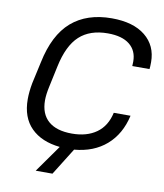

<svg xmlns="http://www.w3.org/2000/svg" viewBox="-92 -776 858 1003"><g transform="rotate(10 337.0 -274.5)"><path d="M567.9 -474.1Q568.8 -487.8 568.8 -498Q568.8 -555.7 528.8 -587.9Q488.8 -620.1 413.1 -620.1Q318.4 -620.1 262.7 -568.8Q207 -517.6 183.1 -403.8L159.2 -292Q149.9 -249.5 149.9 -219.2Q149.9 -146.5 193.4 -108.9Q236.3 -71.8 317.9 -71.8Q397 -71.8 448.2 -108.4Q499 -144.5 515.1 -216.8H604Q581.5 -116.7 514.2 -58.1Q447.3 0 344.2 8.8L254.9 151.9H166L268.1 7.8Q169.9 -2.4 115.2 -57.1Q60.1 -112.3 60.1 -209Q60.1 -248.5 68.8 -294.9L94.2 -410.2Q125 -559.6 206.5 -630.4Q288.6 -701.2 419.9 -701.2Q534.2 -701.2 597.7 -649.9Q661.1 -598.6 661.1 -511.2Q661.1 -485.8 659.2 -474.1Z"/></g></svg>

Font: D-DIN Exp
Style: DINExp-Italic
Weight: 400
Width: 7
Italic angle: -12°
Designer: Charles Nix
Foundry: Datto Inc.
Version: Version 1.00